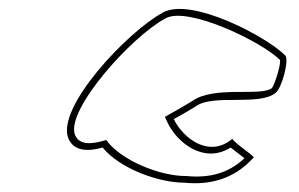

<svg xmlns="http://www.w3.org/2000/svg" viewBox="-20 -719 672 432"><path d="M134 -407C147 -378 178 -378 211 -387C250 -339 338 -308 394 -308C452 -302 507 -316 550 -364C559 -364 504 -399 503 -407C452 -363 393 -406 371 -451C395 -464 418 -478 421 -480C459 -508 564 -480 600 -510C614 -520 631 -584 622 -594C581 -636 411 -726 347 -691C268 -649 105 -477 134 -407ZM149 -415C126 -469 274 -636 353 -678C403 -705 568 -626 610 -584C612 -572 598 -529 592 -521C568 -501 463 -527 413 -492C408 -489 387 -476 365 -464L351 -456L357 -443C378 -399 438 -349 499 -387C510 -378 523 -369 530 -363C493 -328 449 -318 399 -323H397C341 -323 253 -357 219 -404C186 -394 159 -392 149 -415Z"/></svg>

Font: Ampere
Style: OuLnIta
Weight: 400
Version: Version 1